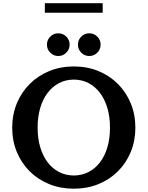

<svg xmlns="http://www.w3.org/2000/svg" viewBox="-20 -1137 903 1175"><path d="M431.5 17.8Q349.9 17.8 281 -10.2Q212.1 -38.2 161.4 -88.8Q110.8 -139.4 82.7 -207.3Q54.7 -275.3 54.7 -355.5Q54.7 -435.7 82.8 -504Q111 -572.3 161.9 -623.2Q212.8 -674 281.6 -702.2Q350.4 -730.4 431.8 -730.4Q513.3 -730.4 582.2 -702.2Q651 -674 701.6 -623.2Q752.3 -572.3 780.3 -504.2Q808.4 -436 808.4 -355.8Q808.4 -275.6 780.4 -207.5Q752.5 -139.4 701.7 -88.8Q650.9 -38.2 582.1 -10.2Q513.3 17.8 431.5 17.8ZM431.5 -62.9Q481.7 -63.4 522.4 -84.5Q563.2 -105.7 592.4 -144.3Q621.7 -182.8 637.4 -236.5Q653.1 -290.2 653.1 -355.7Q653.1 -421.5 637.3 -475.4Q621.5 -529.3 592.1 -568.2Q562.7 -607.2 522.1 -628.4Q481.4 -649.7 431.8 -649.9Q381.8 -649.7 341.2 -628.4Q300.6 -607.2 271.2 -568.4Q241.8 -529.6 226 -475.7Q210.2 -421.8 210.2 -356Q210.2 -290.7 226 -236.9Q241.8 -183.1 271.1 -144.4Q300.3 -105.7 341 -84.5Q381.6 -63.4 431.5 -62.9ZM526.5 -794.2Q497.6 -794.2 477.3 -814.6Q456.9 -834.9 456.9 -863.7Q456.9 -892.7 477.2 -912.9Q497.6 -933.2 526.5 -933.2Q555.2 -933.2 575.5 -912.9Q595.7 -892.7 595.7 -863.7Q595.7 -834.9 575.3 -814.6Q554.8 -794.2 526.5 -794.2ZM336.6 -794.2Q308.3 -794.2 287.8 -814.6Q267.3 -834.9 267.3 -863.7Q267.3 -892.7 287.5 -912.9Q307.8 -933.2 336.6 -933.2Q365.6 -933.2 385.9 -912.9Q406.1 -892.7 406.1 -863.7Q406.1 -835.2 385.7 -814.7Q365.2 -794.2 336.6 -794.2ZM254.4 -1059V-1117.4H608.4V-1059Z"/></svg>

Font: Russolo 10pt ExtraLight
Style: Regular
Weight: 200
Designer: Micah Stupak-Hahn
Version: Version 1.000